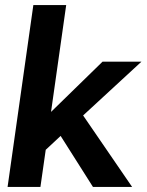

<svg xmlns="http://www.w3.org/2000/svg" viewBox="-20 -740 580 760"><path d="M10 0 112 -720H242L182 -297L386 -496H540L309 -283L503 0H348L220 -202L161 -147L140 0Z"/></svg>

Font: Host Grotesk
Style: Bold Italic
Weight: 700
Italic angle: -8°
Designer: Doğukan Karapınar
Foundry: Element Type
Version: Version 1.003; ttfautohint (v1.8.4.7-5d5b)